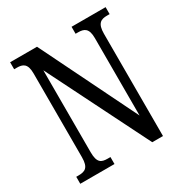

<svg xmlns="http://www.w3.org/2000/svg" viewBox="-165 -845 938 977"><g transform="rotate(-30 304.0 -357.0)"><path d="M28 0H229V-41H213C176 -41 154 -50 154 -113V-594L451 0H514V-601C514 -662 538 -673 574 -673H589V-714H389V-673H403C439 -673 463 -663 463 -605V-150L186 -714H28V-673H43C78 -673 103 -664 103 -605V-113C103 -50 79 -41 40 -41H28Z"/></g></svg>

Font: Noto Serif Sinhala ExtraCondensed
Style: Regular
Weight: 400
Width: 2
Designer: Jelle Bosma - Monotype Design Team
Foundry: Monotype Imaging Inc.
Version: Version 2.007